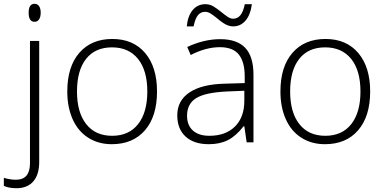

<svg xmlns="http://www.w3.org/2000/svg" viewBox="-68 -745 2016 1005"><path d="M-47.9 186Q-14.2 195.8 15.1 195.8Q88.9 195.8 88.9 109.9V-530.8H137.2V103Q137.2 168.9 106.2 204.6Q75.2 240.2 18.1 240.2Q-21 240.2 -47.9 228ZM82 -678.2Q82 -725.1 112.8 -725.1Q127.9 -725.1 136.5 -712.9Q145 -700.7 145 -678.2Q145 -656.2 136.5 -643.6Q127.9 -630.9 112.8 -630.9Q82 -630.9 82 -678.2Z M284.2 -266.1Q284.2 -396 347.2 -468.5Q410.2 -541 520 -541Q629.4 -541 691.7 -467.5Q753.9 -394 753.9 -266.1Q753.9 -136.2 690.9 -63.2Q627.9 9.8 517.1 9.8Q447.3 9.8 394 -23.9Q340.8 -57.6 312.5 -120.6Q284.2 -183.6 284.2 -266.1ZM335 -266.1Q335 -156.7 383.1 -95.5Q431.2 -34.2 519 -34.2Q606.9 -34.2 655 -95.5Q703.1 -156.7 703.1 -266.1Q703.1 -376 654.5 -436.5Q606 -497.1 518.1 -497.1Q430.2 -497.1 382.6 -436.8Q335 -376.5 335 -266.1Z M859.9 -141.1Q859.9 -218.8 924.6 -261.7Q989.3 -304.7 1111.8 -307.1L1212.9 -310.1V-345.2Q1212.9 -420.9 1182.1 -459.5Q1151.4 -498 1083 -498Q1009.3 -498 930.2 -457L912.1 -499Q999.5 -540 1085 -540Q1172.4 -540 1215.6 -494.6Q1258.8 -449.2 1258.8 -353V0H1223.1L1210.9 -84H1207Q1167 -32.7 1124.8 -11.5Q1082.5 9.8 1024.9 9.8Q946.8 9.8 903.3 -30.3Q859.9 -70.3 859.9 -141.1ZM909.7 -606.9Q914.6 -661.1 940.4 -692.1Q966.3 -723.1 1007.3 -723.1Q1030.8 -723.1 1050.3 -710.9Q1069.8 -698.7 1090.3 -682.1Q1106.9 -668.5 1122.6 -657.7Q1138.2 -647 1152.3 -647Q1174.8 -647 1189.9 -664.8Q1205.1 -682.6 1213.4 -723.1H1250.5Q1242.7 -666.5 1216.8 -636.7Q1190.9 -606.9 1152.3 -606.9Q1134.8 -606.9 1115.7 -616Q1096.7 -625 1066.4 -650.9Q1050.8 -663.6 1035.9 -673.3Q1021 -683.1 1005.4 -683.1Q983.4 -683.1 968.8 -666.3Q954.1 -649.4 945.3 -606.9ZM911.1 -139.2Q911.1 -89.4 941.7 -61.8Q972.2 -34.2 1027.8 -34.2Q1112.8 -34.2 1161.9 -82.8Q1210.9 -131.3 1210.9 -217.8V-270L1118.2 -266.1Q1006.3 -260.7 958.7 -231.2Q911.1 -201.7 911.1 -139.2Z M1399.9 -266.1Q1399.9 -396 1462.9 -468.5Q1525.9 -541 1635.7 -541Q1745.1 -541 1807.4 -467.5Q1869.6 -394 1869.6 -266.1Q1869.6 -136.2 1806.6 -63.2Q1743.7 9.8 1632.8 9.8Q1563 9.8 1509.8 -23.9Q1456.5 -57.6 1428.2 -120.6Q1399.9 -183.6 1399.9 -266.1ZM1450.7 -266.1Q1450.7 -156.7 1498.8 -95.5Q1546.9 -34.2 1634.8 -34.2Q1722.7 -34.2 1770.8 -95.5Q1818.8 -156.7 1818.8 -266.1Q1818.8 -376 1770.3 -436.5Q1721.7 -497.1 1633.8 -497.1Q1545.9 -497.1 1498.3 -436.8Q1450.7 -376.5 1450.7 -266.1Z"/></svg>

Font: Open Sans Light
Style: Regular
Weight: 300
Foundry: Ascender Corporation
Version: Version 1.10